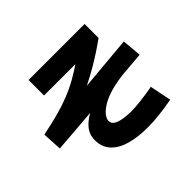

<svg xmlns="http://www.w3.org/2000/svg" viewBox="-175 -1028 1350 1350"><g transform="rotate(-45 500.0 -353.5)"><path d="M59 -272 51 -418Q135 -435 205 -453.5Q275 -472 336.5 -496Q398 -520 456.5 -552.5Q515 -585 575.5 -627.5Q636 -670 705 -726L698 -614H244V-768H801V-629Q719 -570 639 -522.5Q559 -475 478.5 -437Q398 -399 314 -370.5Q230 -342 140 -323L139 -416Q332 -434 524.5 -451.5Q717 -469 909 -486L922 -341Q709 -324 494.5 -306.5Q280 -289 59 -272ZM600 61Q505 61 431.5 40.5Q358 20 316 -24.5Q274 -69 274 -140Q274 -196 310.5 -238.5Q347 -281 412.5 -310.5Q478 -340 566.5 -358.5Q655 -377 759 -386L772 -329Q686 -322 622.5 -304.5Q559 -287 518.5 -263Q478 -239 458 -214Q438 -189 438 -165Q438 -141 461 -127Q484 -113 521 -107Q558 -101 596 -101Q639 -101 695 -107.5Q751 -114 818 -126L850 34Q708 61 600 61Z"/></g></svg>

Font: Murecho Thin ExtraBold
Style: Regular
Weight: 800
Version: Version 1.010